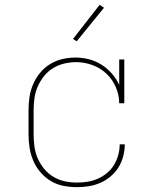

<svg xmlns="http://www.w3.org/2000/svg" viewBox="-20 -766 640 794"><path d="M298 8Q270 8 242 2.5Q214 -3 190 -17.5Q166 -32 147.5 -53.5Q129 -75 118 -100.5Q107 -126 102.5 -154Q98 -182 98 -210V-310Q98 -338 102 -365Q106 -392 117 -417.5Q128 -443 145.5 -464.5Q163 -486 186.5 -500.5Q210 -515 237 -521.5Q264 -528 292 -528Q320 -528 347.5 -521Q375 -514 399 -499Q423 -484 442 -462.5Q461 -441 473 -415V-520H494V-339H473Q473 -373 459 -405.5Q445 -438 420 -461.5Q395 -485 362 -497Q329 -509 295 -509Q270 -509 245 -503Q220 -497 199 -484Q178 -471 162 -451Q146 -431 136 -408Q126 -385 122.5 -360Q119 -335 119 -310V-210Q119 -185 122.5 -159.5Q126 -134 136 -111Q146 -88 162.5 -68Q179 -48 200.5 -35Q222 -22 247 -16.5Q272 -11 298 -11Q320 -11 342 -14.5Q364 -18 384.5 -27Q405 -36 422.5 -50.5Q440 -65 451.5 -84Q463 -103 469 -125Q475 -147 475 -169H496Q496 -144 489.5 -119.5Q483 -95 470 -74Q457 -53 437.5 -36.5Q418 -20 395 -10Q372 0 347.5 4Q323 8 298 8ZM297 -595 282 -605 392 -746 410 -734Z"/></svg>

Font: Iosevka Etoile Thin
Style: Regular
Weight: 100
Designer: Belleve Invis
Foundry: Belleve Invis
Version: Version 22.1.2; ttfautohint (v1.8.4)